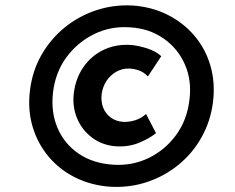

<svg xmlns="http://www.w3.org/2000/svg" viewBox="-20 -696 895 731"><path d="M574 -189Q549 -169 509.5 -152.5Q470 -136 421 -139Q369 -143 330.5 -172Q292 -201 273.5 -245.5Q255 -290 261 -341Q268 -398 297.5 -440.5Q327 -483 373 -505.5Q419 -528 476 -525Q505 -523 539.5 -512Q574 -501 594 -482L543 -405Q528 -421 510 -427.5Q492 -434 473 -435Q446 -436 423 -423Q400 -410 385.5 -388Q371 -366 367 -338Q364 -310 372.5 -287Q381 -264 401 -249Q421 -234 449 -232Q471 -231 494 -238Q517 -245 536 -262ZM400 15Q328 10 268 -19.5Q208 -49 166 -98.5Q124 -148 104.5 -212.5Q85 -277 94 -351Q103 -426 138 -487Q173 -548 226.5 -591.5Q280 -635 346.5 -657Q413 -679 485 -675Q557 -670 616.5 -640.5Q676 -611 718.5 -562Q761 -513 780.5 -448Q800 -383 791 -308Q782 -235 747.5 -173.5Q713 -112 659.5 -68.5Q606 -25 540 -3Q474 19 400 15ZM410 -69Q483 -64 546 -94.5Q609 -125 650.5 -182Q692 -239 701 -314Q711 -389 684 -450.5Q657 -512 602 -550Q547 -588 474 -592Q401 -597 338 -566Q275 -535 233 -478Q191 -421 182 -345Q173 -270 199 -209Q225 -148 279.5 -111Q334 -74 410 -69Z"/></svg>

Font: Josefin Sans Thin Medium
Style: Italic
Weight: 500
Italic angle: -7°
Version: Version 2.000